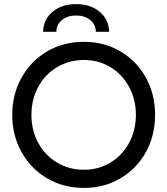

<svg xmlns="http://www.w3.org/2000/svg" viewBox="-20 -913 820 941"><path d="M211.5 -38.5C264.5 -7.5 324.3 8 391 8C457 8 516.5 -7.5 569.5 -38.5C622.5 -69.5 664.2 -112.2 694.5 -166.5C724.8 -220.8 740 -282 740 -350C740 -418 724.8 -479.2 694.5 -533.5C664.2 -587.8 622.5 -630.5 569.5 -661.5C516.5 -692.5 457 -708 391 -708C324.3 -708 264.5 -692.5 211.5 -661.5C158.5 -630.5 116.7 -587.7 86 -533C55.3 -478.3 40 -417.3 40 -350C40 -282.7 55.3 -221.7 86 -167C116.7 -112.3 158.5 -69.5 211.5 -38.5ZM521 -116C482.3 -92.7 439 -81 391 -81C343 -81 299.3 -92.7 260 -116C220.7 -139.3 189.8 -171.5 167.5 -212.5C145.2 -253.5 134 -299.3 134 -350C134 -400.7 145.2 -446.5 167.5 -487.5C189.8 -528.5 220.7 -560.7 260 -584C299.3 -607.3 343 -619 391 -619C439 -619 482.3 -607.3 521 -584C559.7 -560.7 590.2 -528.5 612.5 -487.5C634.8 -446.5 646 -400.7 646 -350C646 -299.3 634.8 -253.5 612.5 -212.5C590.2 -171.5 559.7 -139.3 521 -116ZM238.5 -856C208.2 -831.3 192.3 -798.3 191 -757H256C256.7 -781.7 266.2 -801.2 284.5 -815.5C302.8 -829.8 325.7 -837 353 -837C380.3 -837 403.2 -829.8 421.5 -815.5C439.8 -801.2 449.3 -781.7 450 -757H515C513.7 -798.3 497.8 -831.3 467.5 -856C437.2 -880.7 399 -893 353 -893C307 -893 268.8 -880.7 238.5 -856Z"/></svg>

Font: Rookery
Style: Regular
Weight: 400
Designer: Ryan Kimball / Julieta Ulanovsky
Foundry: Motorola Mobility LLC.
Version: Version 1.0